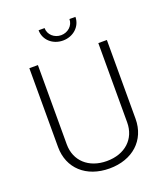

<svg xmlns="http://www.w3.org/2000/svg" viewBox="-159 -999 971 1117"><g transform="rotate(-20 326.0 -440.5)"><path d="M326 -784C390 -784 440 -830 440 -889H403C403 -848 368 -817 326 -817C284 -817 249 -848 249 -889H212C212 -830 261 -784 326 -784ZM326 8C469 8 566 -80 566 -212V-700H513V-209C513 -107 439 -38 326 -38C214 -38 139 -107 139 -209V-700H86V-212C86 -80 182 8 326 8Z"/></g></svg>

Font: Arthouse Owned Light
Style: Regular
Weight: 300
Designer: Jeremy Tribby
Foundry: Tribby Type
Version: Version 1.000;PS 001.000;hotconv 1.0.88;makeotf.lib2.5.64775